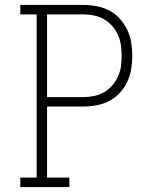

<svg xmlns="http://www.w3.org/2000/svg" viewBox="-20 -755 640 775"><path d="M62 0V-38H128V-697H62V-735H316Q343 -735 370 -730Q397 -725 421 -712.5Q445 -700 463.5 -679.5Q482 -659 493.5 -635Q505 -611 509.5 -584Q514 -557 514 -530Q514 -503 509.5 -476Q505 -449 493.5 -424.5Q482 -400 463.5 -380Q445 -360 421 -347.5Q397 -335 370 -330Q343 -325 316 -325H170V-38H260V0ZM316 -363Q338 -363 359.5 -367.5Q381 -372 399.5 -382.5Q418 -393 432.5 -409.5Q447 -426 456 -445.5Q465 -465 468 -486.5Q471 -508 471 -530Q471 -551 468 -572.5Q465 -594 456 -614Q447 -634 432.5 -650.5Q418 -667 399.5 -677.5Q381 -688 359.5 -692.5Q338 -697 316 -697H170V-363Z"/></svg>

Font: Iosevka Slab XLtEx
Style: Regular
Weight: 200
Width: 7
Monospace: yes
Designer: Belleve Invis
Foundry: Belleve Invis
Version: Version 11.1.0; ttfautohint (v1.8.3)